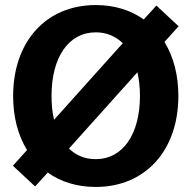

<svg xmlns="http://www.w3.org/2000/svg" viewBox="-20 -726 758 760"><path d="M359 14C555 14 686 -130 686 -346C686 -429 667 -501 631 -560L687 -622L599 -704L549 -649C497 -686 433 -706 359 -706C163 -706 32 -562 32 -346C32 -263 51 -191 87 -132L31 -70L119 12L169 -43C221 -6 285 14 359 14ZM359 -96C317 -96 282 -110 253 -138L524 -440C530 -413 534 -381 534 -347C534 -194 466 -96 359 -96ZM184 -347C184 -500 252 -598 359 -598C401 -598 437 -583 466 -555L194 -252C187 -281 184 -312 184 -347Z"/></svg>

Font: Ronzino
Style: Bold
Weight: 700
Designer: Nunzio Mazzaferro
Foundry: Collletttivo
Version: Version 1.000;Glyphs 3.3 (3337)